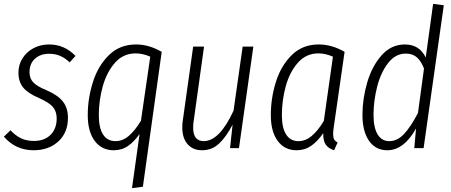

<svg xmlns="http://www.w3.org/2000/svg" viewBox="-25 -763 2323 989"><path d="M364 -475 334 -442Q309 -465 284 -475.5Q259 -486 228 -486Q183 -486 155 -460.5Q127 -435 127 -391Q127 -359 146.5 -338.5Q166 -318 215 -298Q273 -273 299 -240Q325 -207 325 -156Q325 -80 275.5 -34.5Q226 11 148 11Q56 11 -5 -59L29 -92Q54 -65 82.5 -51Q111 -37 150 -37Q204 -37 235.5 -68.5Q267 -100 267 -153Q267 -189 247.5 -212Q228 -235 176 -258Q119 -282 94.5 -312Q70 -342 70 -389Q70 -429 90.5 -462Q111 -495 147 -514.5Q183 -534 228 -534Q307 -534 364 -475Z M694 -73Q667 -34 635 -11.5Q603 11 561 11Q499 11 463 -37Q427 -85 427 -170Q427 -256 453.5 -340Q480 -424 536 -479Q592 -534 676 -534Q742 -534 808 -496L711 199L655 206ZM701 -141 749 -471Q711 -488 674 -488Q610 -488 567.5 -440Q525 -392 504.5 -319Q484 -246 484 -170Q484 -104 506 -70Q528 -36 570 -36Q607 -36 639 -63.5Q671 -91 701 -141Z M914 -106Q914 -127 916 -138L970 -523H1026L972 -135Q970 -124 970 -104Q970 -70 984 -53Q998 -36 1024 -36Q1106 -36 1178 -193L1225 -523H1280L1206 0H1160L1173 -121Q1141 -59 1104 -24Q1067 11 1016 11Q969 11 941.5 -20Q914 -51 914 -106Z M1750 -496 1695 -114Q1691 -90 1691 -71Q1691 -55 1696 -45.5Q1701 -36 1714 -29L1696 11Q1667 2 1653 -18Q1639 -38 1640 -77Q1611 -35 1578 -12Q1545 11 1503 11Q1441 11 1405.5 -37Q1370 -85 1370 -170Q1370 -257 1396 -340.5Q1422 -424 1477.5 -479Q1533 -534 1617 -534Q1684 -534 1750 -496ZM1427 -170Q1427 -104 1449 -70Q1471 -36 1512 -36Q1549 -36 1581 -63Q1613 -90 1643 -140L1690 -471Q1652 -488 1615 -488Q1552 -488 1509.5 -440Q1467 -392 1447 -319Q1427 -246 1427 -170Z M2261 -736 2157 0H2109L2118 -101Q2055 11 1970 11Q1910 11 1876 -37.5Q1842 -86 1842 -171Q1842 -254 1866.5 -338Q1891 -422 1940.5 -478Q1990 -534 2061 -534Q2135 -534 2168 -467L2206 -743ZM1899 -171Q1899 -106 1920 -71Q1941 -36 1980 -36Q2022 -36 2056.5 -73Q2091 -110 2128 -181L2159 -410Q2145 -447 2123 -467Q2101 -487 2065 -487Q2012 -487 1974 -438Q1936 -389 1917.5 -315.5Q1899 -242 1899 -171Z"/></svg>

Font: Fira Sans Extra Condensed Light
Style: Italic
Weight: 300
Width: 3
Italic angle: -8°
Designer: Carrois Corporate & Edenspiekermann AG
Foundry: Carrois Corporate GbR & Edenspiekermann AG
Version: Version 4.203